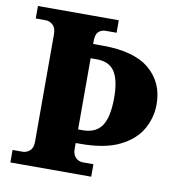

<svg xmlns="http://www.w3.org/2000/svg" viewBox="-80 -788 812 863"><g transform="rotate(10 326.0 -357.0)"><path d="M24 0V-57H70Q87 -57 102 -69.5Q117 -82 117 -109V-600Q117 -631 102 -644Q87 -657 70 -657H24V-714H393V-657H344Q323 -657 310.5 -644.5Q298 -632 298 -603V-589H342Q486 -589 556 -529.5Q626 -470 626 -371Q626 -311 596 -257.5Q566 -204 498.5 -170.5Q431 -137 320 -137H298V-111Q298 -84 312 -70.5Q326 -57 344 -57H393V0ZM319 -199Q379 -199 406 -239Q433 -279 433 -367Q433 -446 408.5 -485Q384 -524 325 -524H298V-199Z"/></g></svg>

Font: Noto Serif Lao ExtraBold
Style: Regular
Weight: 800
Designer: Monotype Design Team
Foundry: Monotype Imaging Inc.
Version: Version 2.003; ttfautohint (v1.8.4.7-5d5b)